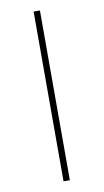

<svg xmlns="http://www.w3.org/2000/svg" viewBox="-83 -751 427 792"><g transform="rotate(-10 130.5 -355.5)"><path d="M143.6 0H117.2V-710.9H143.6Z"/></g></svg>

Font: Roboto Thin
Style: Regular
Weight: 250
Designer: Google
Version: Version 2.134; 2016